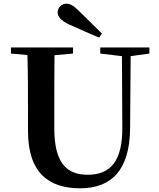

<svg xmlns="http://www.w3.org/2000/svg" viewBox="-20 -997 858 1036"><path d="M530 -816C489 -856 449 -896 411 -933C378 -966 361 -977 339 -977C310 -977 291 -954 291 -931C291 -910 305 -887 355 -864C408 -841 461 -816 515 -794ZM521 -708 638 -694 640 -312C642 -128 576 -54 453 -54C337 -54 273 -121 273 -305V-401C273 -501 273 -600 274 -699L374 -708V-741H39V-708L128 -700C131 -600 131 -500 131 -401V-290C131 -63 245 19 412 19C585 19 680 -83 682 -304L685 -694L786 -708V-741H521Z"/></svg>

Font: Noto Serif CJK HK
Style: Bold
Weight: 700
Designer: Ryoko NISHIZUKA 西塚涼子 (kana & ideographs); Frank Grießhammer (Latin, Greek & Cyrillic); Wenlong ZHANG 张文龙 (bopomofo); San
Foundry: Adobe
Version: Version 2.001;hotconv 1.1.0;makeotfexe 2.6.0